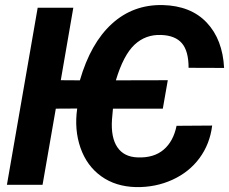

<svg xmlns="http://www.w3.org/2000/svg" viewBox="-20 -742 920 771"><path d="M224.1 -419.9 300.8 -419.4Q343.8 -568.4 429 -646.2Q514.2 -724.1 633.3 -721.7Q746.6 -718.8 810.3 -651.1Q874 -583.5 879.9 -469.2L737.3 -469.7Q737.3 -537.1 710.4 -568.4Q683.6 -599.6 627 -601.6Q564.5 -604 520 -562.3Q475.6 -520.5 445.3 -419.4L653.8 -419.9L633.8 -305.7H433.6L429.7 -262.2Q424.8 -189.9 451.2 -150.9Q477.5 -111.8 532.7 -109.9Q597.7 -107.4 637 -140.9Q676.3 -174.3 689 -236.8L832 -237.8Q822.8 -163.6 781.2 -107.2Q739.7 -50.8 672.1 -20Q604.5 10.7 525.9 9.3Q444.3 7.3 386.5 -34.2Q328.6 -75.7 303.2 -148.4Q277.8 -221.2 290 -306.2L204.1 -305.7L150.9 0H7.8L131.3 -710.9H274.4Z"/></svg>

Font: RobotoInd
Style: Bold Italic
Weight: 700
Italic angle: -12°
Designer: Google
Version: Version 2.001150; 2014